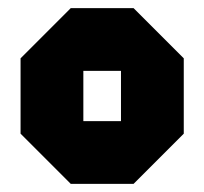

<svg xmlns="http://www.w3.org/2000/svg" viewBox="-20 -739 509 478"><path d="M187.5 -562.5V-437.5H281.2V-562.5ZM31.2 -593.8 156.2 -718.8H312.5L437.5 -593.8V-406.2L312.5 -281.2H156.2L31.2 -406.2Z"/></svg>

Font: Signwood
Style: Regular
Weight: 400
Designer: GGBotNet
Foundry: GGBotNet
Version: 0.95